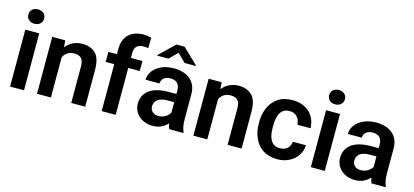

<svg xmlns="http://www.w3.org/2000/svg" viewBox="-63 -1236 3714 1721"><g transform="rotate(15 1794.0 -375.0)"><path d="M56.6 -666.5C56.6 -628.9 85 -600.1 129.9 -600.1C174.8 -600.1 203.1 -628.9 203.1 -666.5C203.1 -705.1 174.8 -733.4 129.9 -733.4C85 -733.4 56.6 -705.1 56.6 -666.5ZM65.4 -528.3V0H194.8V-528.3Z M543.5 -435.5C600.6 -435.5 632.8 -412.1 632.8 -339.8V0H762.7V-338.9C762.7 -412.1 747.6 -463.9 716.8 -493.7C686 -523.4 645 -538.1 594.7 -538.1C530.8 -538.1 477.5 -511.2 440.9 -464.8L436.5 -528.3H315.4V0H444.3V-374.5C463.9 -411.6 497.1 -435.5 543.5 -435.5Z M1045.4 -435.5H1152.3V-528.3H1045.4V-577.1C1045.4 -629.4 1075.2 -657.2 1127.9 -657.2C1145 -657.2 1159.7 -655.8 1172.4 -652.8L1174.8 -751C1152.8 -756.3 1128.9 -760.3 1104 -760.3C1045.9 -760.3 1000 -744.6 966.3 -713.4C932.6 -681.6 915.5 -636.2 915.5 -577.1V-528.3H835.9V-435.5H915.5V0H1045.4Z M1673.3 0V-8.3C1659.7 -35.2 1652.8 -74.2 1652.8 -124.5V-355C1652.8 -477.1 1564.5 -538.1 1444.3 -538.1C1399.4 -538.1 1360.4 -530.3 1327.1 -515.1C1260.7 -484.4 1222.7 -432.1 1222.7 -373.5H1352.1C1352.1 -414.6 1384.8 -443.4 1437 -443.4C1495.6 -443.4 1522.9 -409.2 1522.9 -356V-321.8H1454.1C1295.9 -321.8 1210.9 -258.8 1210.9 -147.9C1210.9 -57.1 1287.6 9.8 1390.1 9.8C1454.1 9.8 1498.5 -17.6 1527.8 -50.8C1531.2 -29.8 1535.6 -12.7 1542 0ZM1416.5 -89.4C1369.1 -89.4 1340.3 -118.7 1340.3 -158.2C1340.3 -210.4 1378.9 -245.1 1460.4 -245.1H1522.9V-148.4C1515.1 -133.3 1502 -120.1 1483.4 -107.9C1464.8 -95.7 1442.4 -89.4 1416.5 -89.4ZM1408.7 -750 1269 -615.7V-608.9H1371.1L1446.3 -683.1L1522 -608.9H1625.5V-614.7L1483.9 -750Z M1994.6 -435.5C2051.8 -435.5 2084 -412.1 2084 -339.8V0H2213.9V-338.9C2213.9 -412.1 2198.7 -463.9 2168 -493.7C2137.2 -523.4 2096.2 -538.1 2045.9 -538.1C1981.9 -538.1 1928.7 -511.2 1892.1 -464.8L1887.7 -528.3H1766.6V0H1895.5V-374.5C1915 -411.6 1948.2 -435.5 1994.6 -435.5Z M2544.4 -91.8C2514.6 -91.8 2491.7 -99.6 2475.6 -115.2C2443.8 -146.5 2434.1 -199.7 2434.1 -256.3V-272C2434.1 -299.8 2437 -326.7 2443.4 -351.6C2455.1 -401.9 2484.9 -436.5 2543.5 -436.5C2574.2 -436.5 2597.7 -426.8 2614.7 -407.2C2631.8 -387.7 2640.6 -363.8 2641.6 -335.9H2763.2C2761.2 -457.5 2673.8 -538.1 2545.9 -538.1C2492.2 -538.1 2447.3 -526.4 2411.6 -502.4C2339.8 -454.6 2304.7 -370.1 2304.7 -272V-256.3C2304.7 -207 2313.5 -162.6 2331.5 -122.6C2366.7 -42 2438.5 9.8 2546.4 9.8C2586.4 9.8 2622.6 1.5 2655.3 -15.1C2719.7 -47.9 2761.7 -106.4 2763.2 -178.2H2641.6C2640.6 -152.3 2630.9 -131.8 2612.8 -115.7C2594.7 -99.6 2571.8 -91.8 2544.4 -91.8Z M2847.7 -666.5C2847.7 -628.9 2876 -600.1 2920.9 -600.1C2965.8 -600.1 2994.1 -628.9 2994.1 -666.5C2994.1 -705.1 2965.8 -733.4 2920.9 -733.4C2876 -733.4 2847.7 -705.1 2847.7 -666.5ZM2856.4 -528.3V0H2985.8V-528.3Z M3550.3 0V-8.3C3536.6 -35.2 3529.8 -74.2 3529.8 -124.5V-355C3529.8 -477.1 3441.4 -538.1 3321.3 -538.1C3276.4 -538.1 3237.3 -530.3 3204.1 -515.1C3137.7 -484.4 3099.6 -432.1 3099.6 -373.5H3229C3229 -414.6 3261.7 -443.4 3314 -443.4C3372.6 -443.4 3399.9 -409.2 3399.9 -356V-321.8H3331.1C3172.9 -321.8 3087.9 -258.8 3087.9 -147.9C3087.9 -57.1 3164.6 9.8 3267.1 9.8C3331.1 9.8 3375.5 -17.6 3404.8 -50.8C3408.2 -29.8 3412.6 -12.7 3418.9 0ZM3293.5 -89.4C3246.1 -89.4 3217.3 -118.7 3217.3 -158.2C3217.3 -210.4 3255.9 -245.1 3337.4 -245.1H3399.9V-148.4C3392.1 -133.3 3378.9 -120.1 3360.4 -107.9C3341.8 -95.7 3319.3 -89.4 3293.5 -89.4Z"/></g></svg>

Font: Vazirmatn SemiBold
Style: Regular
Weight: 600
Designer: Saber Rastikerdar
Foundry: Saber Rastikerdar
Version: Version 33.003